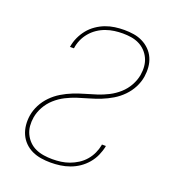

<svg xmlns="http://www.w3.org/2000/svg" viewBox="-136 -849 872 962"><g transform="rotate(20 300.0 -367.5)"><path d="M242 8Q216 8 190.5 4Q165 0 142.5 -10.5Q120 -21 102.5 -38.5Q85 -56 75 -78.5Q65 -101 62.5 -126.5Q60 -152 64 -178Q69 -208 83.5 -236Q98 -264 120.5 -287Q143 -310 170.5 -326.5Q198 -343 227 -354.5Q256 -366 286 -374.5Q316 -383 345.5 -392.5Q375 -402 403.5 -416.5Q432 -431 456 -452.5Q480 -474 495.5 -502Q511 -530 516 -559Q520 -583 518 -605.5Q516 -628 507 -647.5Q498 -667 483 -682.5Q468 -698 448.5 -707.5Q429 -717 407 -720.5Q385 -724 362 -724Q340 -724 317.5 -721Q295 -718 272.5 -710Q250 -702 230 -688.5Q210 -675 194.5 -656.5Q179 -638 169.5 -616.5Q160 -595 157 -573L156 -570H135L136 -573Q140 -598 151 -622Q162 -646 178.5 -666.5Q195 -687 217.5 -702.5Q240 -718 264 -727Q288 -736 313 -739.5Q338 -743 363 -743Q389 -743 414 -739Q439 -735 461 -724Q483 -713 500 -696Q517 -679 527 -656.5Q537 -634 539 -608.5Q541 -583 537 -557Q532 -527 517.5 -499Q503 -471 480.5 -448Q458 -425 430.5 -408.5Q403 -392 374 -380.5Q345 -369 315 -360.5Q285 -352 255.5 -342.5Q226 -333 197.5 -318.5Q169 -304 145 -282.5Q121 -261 105.5 -233Q90 -205 85 -176Q81 -152 83 -129.5Q85 -107 94.5 -87Q104 -67 119.5 -51.5Q135 -36 155 -27Q175 -18 198 -14.5Q221 -11 244 -11Q267 -11 289.5 -14Q312 -17 334 -25Q356 -33 376.5 -46Q397 -59 413 -77.5Q429 -96 439 -118Q449 -140 453 -162V-165H474V-162Q469 -137 458 -112.5Q447 -88 429.5 -67.5Q412 -47 390 -32Q368 -17 343 -8Q318 1 292.5 4.5Q267 8 242 8Z"/></g></svg>

Font: Iosevka Aile Thin Oblique
Style: Regular
Weight: 100
Italic angle: -9°
Designer: Belleve Invis
Foundry: Belleve Invis
Version: Version 31.1.0; ttfautohint (v1.8.4)